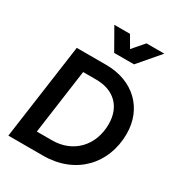

<svg xmlns="http://www.w3.org/2000/svg" viewBox="-229 -1153 1202 1298"><g transform="rotate(30 371.5 -503.5)"><path d="M34 0H305C556 0 721 -173 721 -410C721 -607 580 -745 368 -745H138ZM187 -120 257 -625H359C498 -625 583 -541 583 -406C583 -237 469 -120 306 -120ZM280 -1007 374 -842H529L670 -1007H531L454 -918L402 -1007Z"/></g></svg>

Font: Mluvka Bold
Style: Italic
Weight: 700
Italic angle: -8°
Designer: Modified by Jiří Krblich, Original typeface by Gumpita Rahayu
Foundry: Gumpita Rahayu & Jiří Krblich
Version: Version 2.000;Glyphs 3.1.1 (3134)